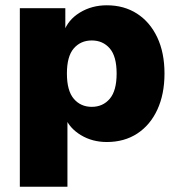

<svg xmlns="http://www.w3.org/2000/svg" viewBox="-20 -526 674 726"><path d="M55 180V-495H227V-405H221Q237 -451 282 -478.5Q327 -506 384 -506Q449 -506 498 -474.5Q547 -443 574.5 -385Q602 -327 602 -248Q602 -170 575 -111.5Q548 -53 499 -21Q450 11 384 11Q329 11 286 -15Q243 -41 227 -81H235V180ZM327 -122Q369 -122 395 -152.5Q421 -183 421 -248Q421 -313 395 -343Q369 -373 327 -373Q285 -373 259 -343Q233 -313 233 -248Q233 -183 259 -152.5Q285 -122 327 -122Z"/></svg>

Font: Nunito Sans 11pt Black
Style: Regular
Weight: 900
Version: Version 3.101;gftools[0.9.27]